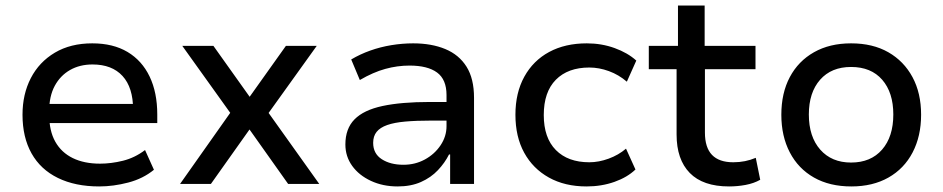

<svg xmlns="http://www.w3.org/2000/svg" viewBox="-20 -662 3395 691"><path d="M337 9Q251 9 188.5 -21.5Q126 -52 93.5 -110Q61 -168 61 -249Q61 -323 91 -381Q121 -439 177.5 -472.5Q234 -506 312 -506Q387 -506 439 -475Q491 -444 518.5 -386.5Q546 -329 546 -250V-219H137V-288H478L459 -268Q459 -347 421 -388.5Q383 -430 313 -430Q267 -430 232 -410Q197 -390 177 -353Q157 -316 157 -262V-250Q157 -191 179 -152Q201 -113 242 -93Q283 -73 340 -73Q380 -73 422.5 -83.5Q465 -94 502 -122L534 -51Q495 -19 441.5 -5Q388 9 337 9Z M628 0 827 -282 830 -226 636 -497H748L879 -313H878L1009 -497H1120L927 -228L930 -279L1129 0H1017L878 -196L739 0Z M1411 9Q1358 9 1315 -11Q1272 -31 1247.5 -65Q1223 -99 1223 -142Q1223 -199 1256 -232.5Q1289 -266 1356.5 -280.5Q1424 -295 1527 -295H1603V-228H1532Q1478 -228 1438.5 -224.5Q1399 -221 1373.5 -212Q1348 -203 1335.5 -187.5Q1323 -172 1323 -148Q1323 -109 1354 -89Q1385 -69 1432 -69Q1474 -69 1509 -88Q1544 -107 1565.5 -139Q1587 -171 1587 -208V-320Q1587 -376 1553 -401Q1519 -426 1454 -426Q1410 -426 1366.5 -414Q1323 -402 1275 -374L1244 -448Q1276 -467 1312.5 -480Q1349 -493 1388.5 -499.5Q1428 -506 1467 -506Q1533 -506 1582.5 -485.5Q1632 -465 1659 -422Q1686 -379 1686 -310V0H1600V-106H1596Q1581 -76 1556 -49.5Q1531 -23 1495 -7Q1459 9 1411 9Z M2091 9Q2013 9 1955.5 -23Q1898 -55 1866.5 -112.5Q1835 -170 1835 -249Q1835 -328 1867 -386Q1899 -444 1956.5 -475Q2014 -506 2092 -506Q2145 -506 2192 -489Q2239 -472 2270 -444L2236 -368Q2207 -393 2171.5 -406Q2136 -419 2101 -419Q2024 -419 1980.5 -375Q1937 -331 1937 -248Q1937 -166 1980.5 -122Q2024 -78 2101 -78Q2135 -78 2170.5 -91Q2206 -104 2233 -127L2267 -52Q2238 -24 2191.5 -7.5Q2145 9 2091 9Z M2604 9Q2510 9 2462.5 -39.5Q2415 -88 2415 -178V-413H2315V-497H2420V-642H2516V-497H2699V-413H2517V-185Q2517 -131 2542.5 -104.5Q2568 -78 2619 -78Q2641 -78 2661 -82Q2681 -86 2700 -94L2716 -15Q2693 -2 2663.5 3.5Q2634 9 2604 9Z M3044 9Q2966 9 2909.5 -23Q2853 -55 2822.5 -113.5Q2792 -172 2792 -249Q2792 -327 2822.5 -384.5Q2853 -442 2909.5 -474Q2966 -506 3043 -506Q3121 -506 3177 -474Q3233 -442 3264 -384.5Q3295 -327 3295 -249Q3295 -172 3264.5 -113.5Q3234 -55 3177.5 -23Q3121 9 3044 9ZM3043 -77Q3114 -77 3154.5 -123.5Q3195 -170 3195 -250Q3195 -329 3155 -375Q3115 -421 3043 -421Q2972 -421 2931.5 -375Q2891 -329 2891 -250Q2891 -170 2932 -123.5Q2973 -77 3043 -77Z"/></svg>

Font: Nunito Sans 7pt Medium
Style: Regular
Weight: 500
Designer: Vernon Adams
Foundry: Vernon Adams
Version: Version 3.101;gftools[0.9.27]